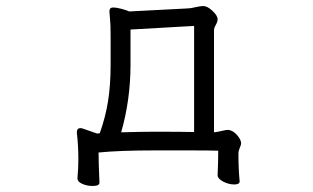

<svg xmlns="http://www.w3.org/2000/svg" viewBox="-20 -506 1040 637"><path d="M757 106Q739 106 720.5 96.5Q702 87 702 75V74Q704 30 704 -6Q680 -7 606 -7H493Q375 -7 307 0Q307 31 310 100Q310 111 287 111Q269 111 253 104Q237 97 237 86V85Q240 52 240 22Q240 -21 235 -66V-68Q235 -74 238 -77.5Q241 -81 247 -81L253 -80Q266 -76 302 -63L311 -64Q330 -117 338.5 -170.5Q347 -224 347 -291V-386Q347 -427 345 -443L343 -467Q343 -474 345.5 -477.5Q348 -481 356 -481Q368 -481 385.5 -476Q403 -471 409 -468L601 -478Q612 -478 628 -482Q646 -486 654 -486Q668 -486 685 -470Q702 -454 702 -442Q702 -434 696 -423.5Q690 -413 690 -406V-67Q700 -68 715 -71.5Q730 -75 735 -75Q751 -75 765.5 -59Q780 -43 780 -30Q780 -26 775.5 -15.5Q771 -5 771 2Q771 53 775 95V96Q775 106 757 106ZM413 -408V-292Q413 -175 382 -67Q454 -69 492 -69Q582 -69 624 -68V-420Z"/></svg>

Font: Fusion Kai T
Style: Regular
Weight: 400
Designer: Fontworks Inc.
Version: Version 24.134;May 13, 2024